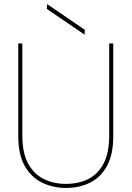

<svg xmlns="http://www.w3.org/2000/svg" viewBox="-20 -914 649 946"><path d="M306 12Q240 12 186.5 -14.5Q133 -41 101.5 -97Q70 -153 70 -243V-700H90V-246Q90 -161 118.5 -108.5Q147 -56 195.5 -32Q244 -8 305 -8Q367 -8 415 -32Q463 -56 490.5 -108.5Q518 -161 518 -246V-700H538V-243Q538 -153 507.5 -97Q477 -41 424.5 -14.5Q372 12 306 12ZM397 -743 211 -870 212 -894 398 -767Z"/></svg>

Font: DM Sans 20pt Thin
Style: Regular
Weight: 250
Version: Version 4.004;gftools[0.9.30]